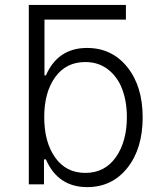

<svg xmlns="http://www.w3.org/2000/svg" viewBox="-20 -747 653 778"><path d="M490.2 -727.1V-667.5H160.2V-441.4H166Q214.8 -552.7 332.5 -552.7Q433.6 -552.7 495.8 -475.1Q558.1 -397.5 558.1 -271.5Q558.1 -144.5 496.1 -66.7Q434.1 11.2 333.5 11.2Q214.8 11.2 166 -101.1H158.2V0H96.7V-727.1ZM159.2 -272.5Q159.2 -171.4 203.4 -108.9Q247.6 -46.4 325.7 -46.4Q404.8 -46.4 449.5 -110.1Q494.1 -173.8 494.1 -272.5Q494.1 -335.9 475.1 -386Q456.1 -436 417.5 -465.8Q378.9 -495.6 325.7 -495.6Q247.6 -495.6 203.4 -434.1Q159.2 -372.6 159.2 -272.5Z"/></svg>

Font: Interop Light
Style: Regular
Weight: 300
Designer: Rasmus Andersson, Google, Jang Haemin
Foundry: jhaemin
Version: Version 1.007